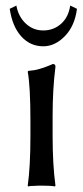

<svg xmlns="http://www.w3.org/2000/svg" viewBox="-20 -670 300 693"><path d="M89.8 -234.9Q89.8 -357.4 80.1 -411.1L82 -414.1Q93.3 -415 103.5 -416.7Q113.8 -418.5 124 -421.6Q134.3 -424.8 139.6 -426.5Q145 -428.2 156.7 -433.1Q168.5 -438 170.9 -439Q180.2 -439 180.2 -429.2Q169.9 -349.1 169.9 -251V-180.2Q169.9 -75.2 180.2 0L178.2 2.9Q164.1 0 129.9 0Q114.3 0 102.1 1Q89.8 1 85.4 2L81.1 2.9L80.1 0Q89.8 -67.9 89.8 -180.2ZM39.1 -649.9Q46.4 -609.9 73 -585Q99.6 -560.1 136.2 -560.1Q172.9 -560.1 200 -583.7Q227.1 -607.4 233.4 -649.9L257.8 -638.2Q250 -576.7 214.4 -539.8Q178.7 -502.9 136.2 -502.9Q88.9 -502.9 56.6 -538.8Q24.4 -574.7 15.1 -638.2Z"/></svg>

Font: Linux Biolinum
Style: Regular
Weight: 400
Designer: Philipp H. Poll
Foundry: Philipp H. Poll
Version: Version 0.6.4